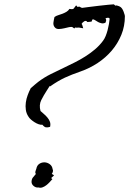

<svg xmlns="http://www.w3.org/2000/svg" viewBox="-20 -906 605 900"><path d="M565.4 -830.1Q565.4 -783.2 548.8 -742.7Q532.2 -702.1 503.9 -668.9Q475.6 -635.7 438 -610.8Q400.4 -585.9 358.4 -571.3Q335.9 -563.5 318.4 -556.6Q300.8 -549.8 284.2 -542Q267.6 -534.2 251 -524.4Q234.4 -514.6 214.8 -501L212.9 -502.9Q209 -498 206.1 -492.2Q203.1 -486.3 199.2 -481.4Q184.6 -459 173.3 -436.5Q162.1 -414.1 169.9 -385.7Q178.7 -377.9 187.5 -370.1Q196.3 -362.3 203.1 -354Q210 -345.7 213.9 -335.4Q217.8 -325.2 214.8 -311.5Q203.1 -307.6 195.3 -309.1Q187.5 -310.5 178.7 -321.3Q170.9 -320.3 161.1 -323.7Q151.4 -327.1 142.1 -333Q132.8 -338.9 125 -345.7Q117.2 -352.5 113.3 -359.4Q103.5 -374 101.1 -391.1Q98.6 -408.2 101.1 -425.8Q103.5 -443.4 109.9 -460.4Q116.2 -477.5 124 -492.2V-493.2Q125 -493.2 126 -494.1Q133.8 -501 141.6 -507.8Q149.4 -514.6 158.2 -521.5Q186.5 -543 217.8 -558.6Q249 -574.2 280.3 -588.9Q304.7 -600.6 330.1 -613.3Q355.5 -626 379.4 -641.1Q403.3 -656.2 424.8 -674.3Q446.3 -692.4 462.9 -714.8Q469.7 -723.6 475.1 -736.8Q480.5 -750 484.4 -764.6Q488.3 -779.3 490.7 -793.5Q493.2 -807.6 494.1 -818.4Q491.2 -823.2 485.4 -822.8Q479.5 -822.3 474.6 -820.3Q478.5 -813.5 477.5 -809.1Q476.6 -804.7 474.6 -799.8Q464.8 -794.9 456.1 -796.9Q447.3 -798.8 439.9 -802.7Q432.6 -806.6 426.3 -811Q419.9 -815.4 415 -815.4Q413.1 -815.4 411.6 -811Q410.2 -806.6 409.2 -804.7L389.6 -802.7Q383.8 -811.5 375 -806.2Q366.2 -800.8 362.3 -793.9L365.2 -790L370.1 -773.4L352.5 -776.4Q347.7 -777.3 342.8 -776.4Q337.9 -775.4 333 -777.3L328.1 -772.5Q326.2 -774.4 324.2 -775.4Q322.3 -776.4 320.3 -778.3Q315.4 -781.2 304.2 -778.8Q293 -776.4 280.8 -773.4Q268.6 -770.5 256.3 -770Q244.1 -769.5 237.3 -777.3Q228.5 -787.1 230.5 -800.8Q232.4 -814.5 235.4 -826.2Q243.2 -832 253.4 -835Q263.7 -837.9 273.4 -841.8Q283.2 -845.7 291.5 -850.6Q299.8 -855.5 305.7 -864.3Q321.3 -861.3 325.2 -865.7Q329.1 -870.1 336.9 -880.9L343.8 -873L344.7 -874Q352.5 -876 356 -873Q359.4 -870.1 365.2 -869.1Q372.1 -870.1 395 -873Q418 -876 442.9 -878.9Q467.8 -881.8 488.8 -883.8Q509.8 -885.7 513.7 -885.7L521.5 -878.9L523.4 -880.9Q542 -877.9 549.8 -868.7Q557.6 -859.4 562.5 -841.8Q563.5 -838.9 564.5 -835.9Q565.4 -833 565.4 -830.1ZM219.7 -71.3 225.6 -66.4Q219.7 -59.6 212.4 -51.8Q205.1 -43.9 196.8 -37.6Q188.5 -31.2 179.2 -27.8Q169.9 -24.4 160.2 -27.3Q148.4 -25.4 137.7 -34.2Q127 -43 127.9 -55.7Q128.9 -68.4 135.3 -75.2Q141.6 -82 148.4 -90.8L145.5 -94.7Q145.5 -102.5 147 -105.5Q148.4 -108.4 150.4 -115.2Q153.3 -130.9 164.6 -138.2Q175.8 -145.5 189 -145Q202.1 -144.5 213.4 -136.2Q224.6 -127.9 226.6 -113.3Q229.5 -108.4 228 -102.1Q226.6 -95.7 222.7 -90.8Q225.6 -88.9 228.5 -87.4Q231.4 -85.9 233.4 -84Z"/></svg>

Font: Homemade Apple
Style: Regular
Weight: 400
Version: Version 1.001